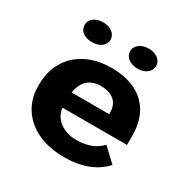

<svg xmlns="http://www.w3.org/2000/svg" viewBox="-166 -879 1022 1040"><g transform="rotate(30 345.0 -359.5)"><path d="M617 -85 534 -163C501 -127 451 -104 381 -104C359 -104 339 -106 321 -112C270 -128 234 -165 227 -218H631V-278C631 -317 625 -353 613 -385C579 -476 493 -538 351 -538C305 -538 264 -531 228 -518C122 -479 55 -390 55 -265V-246C55 -211 63 -177 77 -146C120 -54 217 10 369 10C486 10 568 -29 617 -85ZM464 -326V-314H229C238 -373 271 -424 350 -424C423 -424 464 -387 464 -326ZM188 -605C234 -605 269 -629 269 -667C269 -704 233 -729 188 -729C142 -729 107 -705 107 -667C107 -628 141 -605 188 -605ZM474 -604C519 -604 554 -629 554 -667C554 -704 519 -729 474 -729C428 -729 392 -705 392 -667C392 -629 428 -604 474 -604Z"/></g></svg>

Font: Asimov
Style: XWid
Weight: 500
Designer: Google
Version: Version 2.000980; 2014